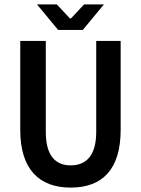

<svg xmlns="http://www.w3.org/2000/svg" viewBox="-20 -840 639 872"><path d="M72 -250C72 -71 158 12 301 12C445 12 528 -71 528 -250V-654H417V-241C417 -134 372 -89 301 -89C231 -89 188 -134 188 -241V-654H72ZM362 -820 302 -756H298L238 -820H148L244 -704H356L452 -820Z"/></svg>

Font: Source Code Pro Semibold
Style: Regular
Weight: 600
Monospace: yes
Designer: Paul D. Hunt
Foundry: Adobe Systems Incorporated
Version: Version 1.017;PS 1.000;hotconv 1.0.70;makeotf.lib2.5.5900